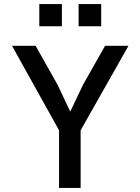

<svg xmlns="http://www.w3.org/2000/svg" viewBox="-20 -923 690 943"><path d="M270 0V-283L39 -698H155L263 -506L325 -375L388 -507L496 -698H611L376 -283V0ZM366 -794V-903H477V-794ZM173 -794V-903H284V-794Z"/></svg>

Font: Azeret Mono Thin
Style: Regular
Weight: 400
Version: Version 1.002